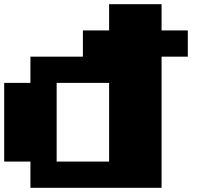

<svg xmlns="http://www.w3.org/2000/svg" viewBox="-20 -1020 1040 915"><path d="M125 -125V-250H0V-625H125V-750H375V-875H500V-1000H750V-875H875V-750H750V-125ZM250 -250H500V-625H250Z"/></svg>

Font: Press Start 2P
Style: Regular
Weight: 400
Designer: CodeMan38
Foundry: CodeMan38
Version: Version 3.000